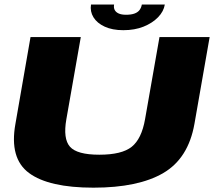

<svg xmlns="http://www.w3.org/2000/svg" viewBox="-20 -842 968 865"><path d="M401 3.5Q603 3.5 715.8 -62.5Q828.5 -128.5 856 -284L924.5 -675H698.5L633.5 -305Q618 -216.5 573.5 -180.8Q529 -145 427.5 -145Q327 -145 295.2 -181Q263.5 -217 279 -305L344 -675H117.5L49.5 -284Q21.5 -128.5 110.8 -62.5Q200 3.5 401 3.5ZM535.5 -706Q587 -706 626.8 -722Q666.5 -738 692 -764.2Q717.5 -790.5 722.5 -821.5H619Q616.5 -807.5 608.8 -797Q601 -786.5 586 -781Q571 -775.5 548 -775.5Q527.5 -775.5 514.8 -781.2Q502 -787 496.8 -797Q491.5 -807 494 -821.5H390Q385 -790.5 401 -764.2Q417 -738 451.5 -722Q486 -706 535.5 -706Z"/></svg>

Font: Anybody Expanded ExtraBold
Style: Italic
Weight: 800
Width: 7
Italic angle: -10°
Version: Version 1.113;gftools[0.9.25]